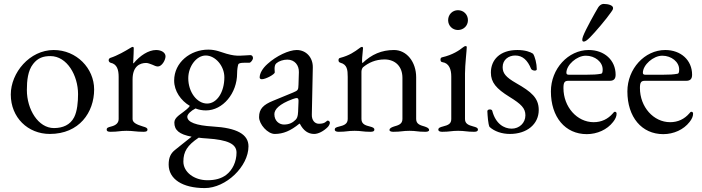

<svg xmlns="http://www.w3.org/2000/svg" viewBox="-20 -669 3579 979"><path d="M234 14C384 14 460 -96 460 -213C460 -321 370 -414 254 -414C131 -414 35 -298 35 -187C35 -70 122 14 234 14ZM255 -16C175 -16 117 -111 117 -210C117 -258 122 -309 149 -343C173 -374 201 -383 237 -383C322 -383 378 -284 378 -189C378 -150 374 -102 358 -71C338 -32 300 -16 255 -16Z M544 3C584 3 590 -2 625 -2C660 -2 672 3 712 3C726 3 732 0 732 -8C732 -17 723 -20 709 -24C676 -34 656 -44 656 -62V-264C656 -331 693 -348 725 -348C735 -348 746 -343 757 -339C767 -334 777 -330 785 -330C805 -330 824 -362 824 -382C824 -400 804 -414 776 -414C737 -414 693 -385 661 -346C660 -346 659 -347 659 -348C661 -380 662 -416 662 -423C662 -427 660 -430 657 -430C654 -430 650 -428 642 -423C621 -410 578 -385 543 -374C539 -373 534 -368 534 -362C534 -356 539 -350 544 -349C577 -342 585 -313 585 -277V-62C585 -43 572 -30 547 -24C532 -20 524 -18 524 -8C524 0 530 3 544 3Z M1257 -388C1247 -388 1218 -385 1202 -385C1182 -385 1167 -386 1135 -395C1107 -403 1081 -416 1042 -416C951 -416 868 -351 868 -258C868 -205 902 -156 948 -129C940 -117 931 -110 892 -81C876 -68 869 -57 869 -44C869 -6 893 16 957 28C925 54 892 79 873 95C850 113 840 135 840 170C840 244 910 290 1024 290C1132 290 1247 180 1247 77C1247 16 1188 -17 1065 -24C980 -29 935 -46 935 -74C935 -86 953 -104 977 -116C994 -109 1012 -106 1030 -106C1116 -106 1189 -193 1189 -295C1189 -313 1192 -332 1195 -341C1197 -346 1207 -349 1225 -349H1252C1254 -349 1257 -351 1260 -354C1266 -360 1270 -368 1270 -373C1270 -382 1264 -388 1257 -388ZM1036 -141C984 -141 940 -200 940 -270C940 -331 982 -386 1029 -386C1078 -386 1124 -333 1124 -275C1124 -199 1086 -141 1036 -141ZM1186 109C1186 155 1166 198 1133 223C1109 241 1078 250 1038 250C969 250 915 208 915 155C915 104 935 72 993 33C1006 35 1020 36 1036 37C1142 44 1186 65 1186 109Z M1381 14C1424 14 1462 -2 1506 -38H1509C1527 -3 1551 14 1582 14C1603 14 1630 0 1651 -21C1657 -27 1662 -37 1662 -43C1662 -49 1657 -54 1651 -54C1649 -54 1647 -53 1643 -49C1634 -41 1623 -38 1606 -38C1584 -38 1569 -57 1570 -85L1575 -325C1576 -376 1541 -414 1493 -414C1453 -414 1389 -384 1344 -343C1319 -321 1304 -295 1304 -274C1304 -269 1308 -265 1315 -265C1335 -265 1381 -290 1381 -300L1380 -318C1380 -330 1382 -341 1390 -347C1403 -358 1425 -365 1445 -365C1483 -365 1505 -336 1504 -301L1502 -237C1501 -210 1500 -208 1474 -197L1372 -155C1323 -135 1301 -114 1301 -72C1301 -35 1345 14 1381 14ZM1428 -34C1404 -34 1379 -52 1379 -87C1379 -110 1402 -138 1473 -164C1484 -168 1490 -169 1493 -169C1501 -169 1503 -163 1502 -148L1500 -99C1499 -74 1494 -65 1487 -58C1472 -43 1454 -34 1428 -34Z M1707 3C1747 3 1753 -2 1788 -2C1823 -2 1829 3 1869 3C1882 3 1889 0 1889 -8C1889 -16 1882 -20 1866 -24C1846 -29 1823 -35 1823 -62V-303C1823 -311 1826 -321 1831 -326C1859 -349 1894 -366 1942 -366C1996 -365 2032 -330 2032 -272V-62C2032 -35 2009 -30 1989 -24C1978 -20 1966 -16 1966 -6C1966 2 1979 3 1986 3C2026 3 2033 -2 2068 -2C2103 -2 2108 3 2148 3C2156 3 2168 2 2168 -6C2168 -16 2156 -20 2145 -24C2125 -30 2102 -35 2102 -62V-275C2102 -353 2054 -414 1989 -414C1926 -414 1875 -392 1828 -347C1827 -348 1826 -353 1826 -359C1826 -378 1831 -414 1831 -423C1831 -427 1829 -430 1826 -430C1822 -430 1819 -428 1815 -425C1787 -404 1761 -386 1715 -374C1709 -373 1706 -369 1706 -362C1706 -354 1710 -351 1716 -349C1750 -340 1753 -313 1753 -277V-62C1753 -35 1730 -29 1710 -24C1695 -20 1687 -18 1687 -8C1687 0 1695 3 1707 3Z M2315 -516C2344 -516 2366 -538 2366 -566C2366 -595 2344 -617 2315 -617C2287 -617 2265 -595 2265 -566C2265 -538 2287 -516 2315 -516ZM2235 3C2274 3 2281 -2 2316 -2C2351 -2 2359 3 2397 3C2410 3 2417 0 2417 -8C2417 -18 2405 -21 2394 -24C2367 -31 2351 -39 2351 -62V-294C2351 -339 2360 -413 2360 -429C2360 -432 2358 -434 2354 -434C2350 -434 2345 -431 2340 -427C2323 -413 2288 -389 2235 -377C2229 -376 2226 -372 2226 -365C2226 -357 2229 -353 2236 -352C2270 -347 2281 -315 2281 -279V-62C2281 -38 2266 -31 2238 -24C2227 -21 2215 -18 2215 -8C2215 0 2223 3 2235 3Z M2580 14C2667 14 2727 -36 2727 -108C2727 -170 2689 -201 2612 -245C2558 -276 2543 -296 2543 -327C2543 -365 2574 -386 2607 -386C2645 -386 2670 -362 2688 -318C2690 -313 2699 -309 2707 -309C2712 -309 2717 -311 2717 -316C2717 -344 2708 -380 2698 -395C2685 -404 2658 -414 2618 -414C2528 -414 2483 -363 2483 -299C2483 -249 2510 -217 2578 -175C2638 -138 2659 -117 2659 -81C2659 -42 2628 -13 2589 -13C2550 -13 2507 -38 2490 -104C2489 -109 2483 -111 2478 -111C2471 -111 2465 -108 2465 -102C2466 -79 2469 -36 2476 -22C2501 1 2539 14 2580 14Z M2957 -457C2964 -457 2974 -464 2988 -478C3014 -504 3072 -572 3096 -607C3102 -616 3106 -620 3106 -628C3106 -642 3082 -649 3057 -649C3047 -649 3036 -641 3030 -631C3014 -604 2967 -521 2953 -484C2950 -476 2949 -470 2949 -466C2949 -459 2952 -457 2957 -457ZM2972 15C3025 15 3076 -8 3106 -47C3118 -62 3124 -76 3124 -89C3124 -95 3121 -99 3116 -99C3112 -99 3110 -98 3105 -91C3080 -62 3047 -46 3007 -46C2922 -46 2853 -124 2853 -220C2853 -249 2859 -257 2878 -257H3089C3110 -257 3119 -267 3119 -288C3119 -362 3062 -414 2982 -414C2877 -414 2789 -318 2789 -203C2789 -72 2862 15 2972 15ZM2880 -288C2872 -288 2868 -291 2868 -298C2868 -338 2921 -385 2967 -385C3014 -385 3053 -353 3053 -315C3053 -301 3051 -294 3045 -293C3023 -289 3003 -288 2971 -288Z M3362 15C3415 15 3466 -8 3496 -47C3508 -62 3514 -76 3514 -89C3514 -95 3511 -99 3506 -99C3502 -99 3500 -98 3495 -91C3470 -62 3437 -46 3397 -46C3312 -46 3243 -124 3243 -220C3243 -249 3249 -257 3268 -257H3479C3500 -257 3509 -267 3509 -288C3509 -362 3452 -414 3372 -414C3267 -414 3179 -318 3179 -203C3179 -72 3252 15 3362 15ZM3270 -288C3262 -288 3258 -291 3258 -298C3258 -338 3311 -385 3357 -385C3404 -385 3443 -353 3443 -315C3443 -301 3441 -294 3435 -293C3413 -289 3393 -288 3361 -288Z"/></svg>

Font: Garamond-Math
Style: Regular
Weight: 400
Version: Version 2019-08-16